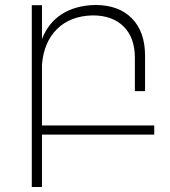

<svg xmlns="http://www.w3.org/2000/svg" viewBox="-20 -542 686 773"><path d="M601 0H149V211H108V-521H149V-385Q175 -451 229.5 -485.5Q284 -520 363 -522Q458 -522 511 -468Q564 -414 564 -318V-175H523V-310Q523 -390 478 -435Q433 -480 353 -480Q263 -478 209.5 -425Q156 -372 149 -281V-37H601Z"/></svg>

Font: Montserrat arm2 ExtraLight
Style: Regular
Weight: 275
Designer: Julieta Ulanovsky
Foundry: Julieta Ulanovsky
Version: Version 6.000